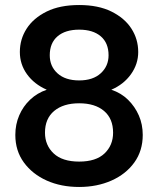

<svg xmlns="http://www.w3.org/2000/svg" viewBox="-20 -732 629 764"><path d="M295 12Q223 12 166 -13.5Q109 -39 75 -85.5Q41 -132 41 -195Q41 -237 56.5 -273Q72 -309 100 -335.5Q128 -362 166 -375Q116 -397 87.5 -436.5Q59 -476 59 -525Q59 -576 86 -618Q113 -660 165.5 -686Q218 -712 295 -712Q371 -712 423.5 -686Q476 -660 503 -618Q530 -576 530 -525Q530 -477 501 -436.5Q472 -396 423 -375Q462 -362 489.5 -335Q517 -308 532.5 -272.5Q548 -237 548 -195Q548 -132 514.5 -85.5Q481 -39 423.5 -13.5Q366 12 295 12ZM295 -89Q362 -89 396 -121.5Q430 -154 430 -204Q430 -260 394 -290.5Q358 -321 295 -321Q232 -321 195.5 -290.5Q159 -260 159 -204Q159 -154 193.5 -121.5Q228 -89 295 -89ZM295 -412Q350 -412 381 -440.5Q412 -469 412 -512Q412 -561 381 -587.5Q350 -614 295 -614Q240 -614 209 -587.5Q178 -561 178 -512Q178 -468 209 -440Q240 -412 295 -412Z"/></svg>

Font: DM Sans 36pt SemiBold
Style: Regular
Weight: 600
Designer: Colophon Foundry, Jonny Pinhorn
Foundry: Colophon Foundry
Version: Version 4.004;gftools[0.9.30]